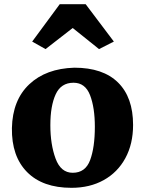

<svg xmlns="http://www.w3.org/2000/svg" viewBox="-20 -887 692 919"><path d="M35 0ZM617 -289Q617 -198 580 -130Q543 -62 476.5 -25Q410 12 322 12Q184 12 109.5 -63.5Q35 -139 37 -274Q40 -408 120 -483.5Q200 -559 336 -563Q473 -563 545 -492Q617 -421 617 -289ZM221 -288Q221 -196 246 -128Q271 -60 328 -60Q389 -60 411.5 -121Q434 -182 434 -280Q434 -372 411 -431.5Q388 -491 332 -491Q272 -491 246.5 -435.5Q221 -380 221 -288ZM266 -867H390L525 -688L454 -652L328 -753L198 -652L134 -688Z"/></svg>

Font: Martel Heavy
Style: Regular
Weight: 900
Designer: Dan Reynolds
Foundry: Dan Reynolds
Version: Version 1.001; ttfautohint (v1.1) -l 5 -r 5 -G 72 -x 0 -D la